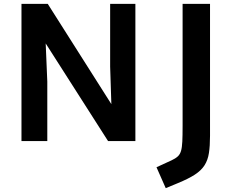

<svg xmlns="http://www.w3.org/2000/svg" viewBox="-20 -731 1207 995"><path d="M91.3 0V-710.9H227.5L557.1 -191.4L550.8 -385.7V-710.9H681.6V0H540L216.8 -505.9L225.1 -308.1V0ZM838.9 244.1 791 135.7 869.6 99.6Q889.6 90.3 901.1 79.8Q912.6 69.3 918 51.5Q923.3 33.7 924.8 2.7Q926.3 -28.3 926.3 -78.1V-710.9H1068.4V-26.9Q1068.4 25.4 1062.7 62Q1057.1 98.6 1040 125.5Q1022.9 152.3 990 173.8Q957 195.3 902.3 217.8Z"/></svg>

Font: Comme SemiBold
Style: Regular
Weight: 600
Version: Version 1.000;gftools[0.9.27]